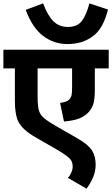

<svg xmlns="http://www.w3.org/2000/svg" viewBox="-20 -916 662 1134"><path d="M622.1 -512.2H540V-383.8Q540 -332.5 531.2 -301.8Q521.5 -271.5 499 -249Q477.5 -227.5 444.3 -214.8Q411.1 -203.1 357.9 -198.2L335 -308.1Q375 -314 387.2 -326.2Q397.5 -336.4 402.3 -351.6Q405.8 -368.7 405.8 -400.9V-512.2H202.1V-349.1Q202.1 -310.5 205.1 -286.6Q208 -262.7 217.8 -244.6Q227.5 -228 248 -211.9Q267.1 -197.3 301.8 -176.8L441.9 -96.2Q502.9 -60.5 523.9 -26.4Q544.9 6.8 544.9 57.1Q544.9 96.2 528.3 134.8Q510.7 172.9 491.2 198.2L380.9 134.8Q392.6 123 400.4 104.5Q409.2 86.4 409.2 69.8Q409.2 48.8 402.3 35.2Q395 20.5 374.5 5.9Q355.5 -9.3 313 -34.2L191.9 -104Q152.3 -126.5 125.5 -150.4Q98.6 -174.8 83 -209Q75.7 -230.5 72.3 -253.9Q67.9 -279.3 67.9 -321.8V-512.2H0V-622.1H622.1ZM617.7 -859.9Q590.3 -747.1 528.8 -702.1Q467.3 -655.8 377.9 -655.8Q297.9 -655.8 234.4 -704.1Q170.9 -752 131.8 -857.9L234.9 -896Q260.3 -825.7 294.9 -791Q328.6 -756.8 380.9 -756.8Q437.5 -756.8 464.4 -793.5Q491.7 -830.6 507.8 -896Z"/></svg>

Font: Droid Sans Thai
Style: Bold
Weight: 700
Designer: Steve Matteson
Foundry: Ascender Corporation
Version: Version 1.00